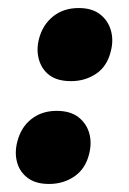

<svg xmlns="http://www.w3.org/2000/svg" viewBox="-20 -448 321 478"><path d="M102 10Q69 10 49 -5Q29 -20 22.5 -44Q16 -68 23 -95Q32 -131 58 -151.5Q84 -172 121 -172Q155 -172 175 -156.5Q195 -141 202 -117Q209 -93 202 -65Q193 -28 165.5 -9Q138 10 102 10ZM157 -246Q123 -246 103.5 -260.5Q84 -275 77 -299.5Q70 -324 77 -351Q86 -386 112 -407Q138 -428 176 -428Q209 -428 229 -412.5Q249 -397 256 -372.5Q263 -348 256 -321Q247 -283 219.5 -264.5Q192 -246 157 -246Z"/></svg>

Font: Ysabeau Infant Black
Style: Italic
Weight: 900
Italic angle: -12°
Designer: Christian Thalmann (Catharsis Fonts)
Version: Version 2.001;gftools[0.9.30]; featfreeze: ss01,ss02,lnum